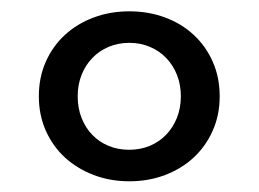

<svg xmlns="http://www.w3.org/2000/svg" viewBox="-20 -784 466 346"><path d="M50 -610.5Q50 -644.5 62.5 -672.7Q75 -700.9 97 -721.1Q119.1 -741.4 148.9 -752.5Q178.6 -763.6 213.2 -763.6Q247.7 -763.6 277.5 -752.5Q307.3 -741.4 329.1 -721.1Q350.9 -700.9 363.4 -672.7Q375.9 -644.5 375.9 -610.5Q375.9 -576.8 363.4 -548.6Q350.9 -520.5 329.1 -500.2Q307.3 -480 277.5 -468.6Q247.7 -457.3 213.2 -457.3Q178.6 -457.3 148.9 -468.6Q119.1 -480 97 -500.2Q75 -520.5 62.5 -548.6Q50 -576.8 50 -610.5ZM120 -610.5Q120 -589.1 127 -571.4Q134.1 -553.6 146.4 -540.9Q158.6 -528.2 175.7 -521.1Q192.7 -514.1 212.7 -514.1Q232.7 -514.1 249.8 -521.1Q266.8 -528.2 279.3 -541.1Q291.8 -554.1 298.9 -571.8Q305.9 -589.5 305.9 -610.5Q305.9 -631.4 298.9 -649.1Q291.8 -666.8 279.5 -679.5Q267.3 -692.3 250.2 -699.5Q233.2 -706.8 213.2 -706.8Q192.7 -706.8 175.7 -699.5Q158.6 -692.3 146.4 -679.5Q134.1 -666.8 127 -649.1Q120 -631.4 120 -610.5Z"/></svg>

Font: Spartan MB SemBd
Style: Regular
Weight: 600
Designer: Matt Bailey, Mirko Velimirovic
Foundry: Matt Bailey
Version: Version 1.005